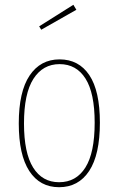

<svg xmlns="http://www.w3.org/2000/svg" viewBox="-20 -779 500 809"><path d="M289.1 -758.8 301.8 -737.8 153.8 -653.8 145 -668ZM231 -528.8Q312 -528.8 356.4 -462.4Q400.9 -396 400.9 -262.2Q400.9 -127 355.7 -58.6Q310.5 9.8 229 9.8Q147.9 9.8 103.5 -58.3Q59.1 -126.5 59.1 -258.8Q59.1 -392.6 104.7 -460.7Q150.4 -528.8 231 -528.8ZM231 -508.8Q160.6 -508.8 120.8 -446.8Q81.1 -384.8 81.1 -258.8Q81.1 -134.8 119.6 -73Q158.2 -11.2 229 -11.2Q300.8 -11.2 339.8 -73.2Q378.9 -135.3 378.9 -262.2Q378.9 -386.7 340.3 -447.8Q301.8 -508.8 231 -508.8Z"/></svg>

Font: Fira Sans Compressed Thin
Style: Regular
Weight: 100
Width: 1
Designer: Carrois Corporate & Edenspiekermann AG
Foundry: Carrois Corporate GbR & Edenspiekermann AG
Version: Version 4.203;PS 004.203;hotconv 1.0.88;makeotf.lib2.5.64775